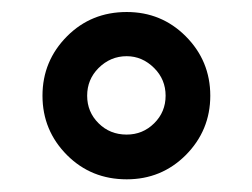

<svg xmlns="http://www.w3.org/2000/svg" viewBox="-20 -738 414 315"><path d="M187.9 -718.3Q129.8 -718.3 90.2 -678.7Q49.7 -638.1 49.7 -581Q49.7 -523.8 90.2 -483.3Q129.8 -443.8 187.9 -443.8Q244.8 -443.8 284.5 -483.3Q325 -523.9 325 -581Q325 -638.2 284.5 -678.7Q244.8 -718.3 187.9 -718.3ZM187.8 -645.8Q213.5 -645.8 233 -626.3Q251.7 -607.6 251.7 -581Q251.7 -554.3 233 -535.8Q214.3 -517.2 187.8 -517.2Q160.3 -517.2 141.7 -535.8Q123 -554.3 123 -581Q123 -607.6 141.6 -626.3Q161.2 -645.8 187.8 -645.8Z"/></svg>

Font: Unageo Variable
Style: Regular
Weight: 300
Designer: Richard Sepsi
Foundry: Richard Sepsi
Version: Version 2.200